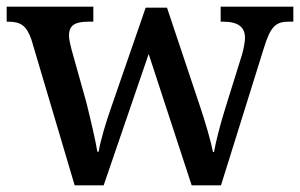

<svg xmlns="http://www.w3.org/2000/svg" viewBox="-20 -556 900 576"><path d="M74 -438 204 0H291L426 -394L555 0H643L772 -413C792 -478 808 -491 847 -491H860V-536H642V-491H649C693 -491 715 -476 715 -442C715 -431 711 -409 706 -392L657 -235C639 -177 628 -133 622 -100H619C613 -131 595 -193 580 -237L481 -533H417L314 -235C298 -190 281 -133 276 -101H272C267 -133 251 -201 239 -249L195 -406C191 -421 187 -438 187 -449C187 -482 207 -491 247 -491H260V-536H0V-491H3C42 -491 59 -480 74 -438Z"/></svg>

Font: Noto Serif Devanagari Medium
Style: Regular
Weight: 500
Designer: Universal Thirst, Indian Type Foundry and the Monotype Design Team
Foundry: Monotype Imaging Inc.
Version: Version 2.004